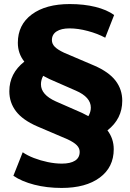

<svg xmlns="http://www.w3.org/2000/svg" viewBox="-20 -736 642 947"><path d="M284 191Q211 191 149 175Q87 159 46 131L92 15Q115 31 147.5 43.5Q180 56 216 63.5Q252 71 285 71Q327 71 350 56.5Q373 42 373 13Q373 -5 359 -19.5Q345 -34 313 -49L163 -113Q92 -144 59 -187Q26 -230 26 -286Q26 -374 100 -432Q68 -472 68 -525Q68 -614 137 -665Q206 -716 324 -716Q394 -716 450.5 -702Q507 -688 543 -662L499 -550Q462 -570 413.5 -583Q365 -596 323 -596Q282 -596 259 -581Q236 -566 236 -538Q236 -520 250 -505.5Q264 -491 296 -476L446 -412Q517 -381 550 -338Q583 -295 583 -239Q583 -150 510 -93Q541 -52 541 0Q541 89 472 140Q403 191 284 191ZM182 -320Q182 -269 255 -236L385 -179Q402 -171 416 -163Q428 -184 428 -205Q428 -257 354 -289L224 -346Q209 -354 193 -362Q182 -342 182 -320Z"/></svg>

Font: Mulish Black
Style: Regular
Weight: 900
Designer: Vernon Adams
Foundry: Vernon Adams
Version: Version 3.603; ttfautohint (v1.8.3)